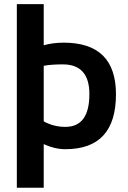

<svg xmlns="http://www.w3.org/2000/svg" viewBox="-20 -718 615 924"><path d="M190.4 -500Q232.9 -512.7 286.6 -512.7Q538.1 -512.7 538.1 -264.2Q538.1 0 294.9 0Q243.2 0 190.4 -24.4V185.5H61V-698.2H190.4ZM190.4 -401.4V-133.8Q238.8 -107.4 294.4 -107.4Q410.2 -107.4 410.2 -265.1Q410.2 -408.2 282.2 -408.2Q227.1 -408.2 190.4 -401.4Z"/></svg>

Font: Voltera
Style: Bold
Weight: 700
Designer: Bernd Montag
Version: Version 1.301